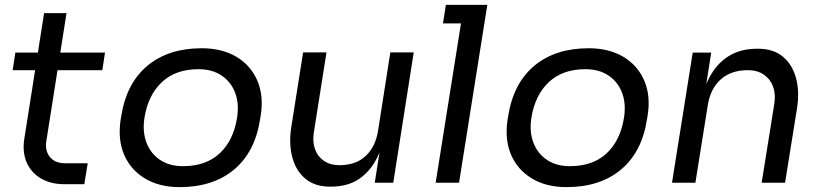

<svg xmlns="http://www.w3.org/2000/svg" viewBox="-20 -750 3370 788"><path d="M326 6H244Q188 6 147.5 -18Q107 -42 89 -84.5Q71 -127 80 -182L161 -696H253L170 -170Q164 -131 185 -105.5Q206 -80 246 -80H340ZM400 -462H32L43 -534H411Z M717 18Q634 18 575 -17.5Q516 -53 489.5 -115Q463 -177 475 -258L478 -276Q500 -410 586 -481Q672 -552 808 -552Q891 -552 950 -517Q1009 -482 1036 -419.5Q1063 -357 1050 -276L1047 -258Q1026 -125 940 -53.5Q854 18 717 18ZM731 -68Q825 -68 881.5 -120.5Q938 -173 953 -267Q962 -325 945 -369.5Q928 -414 889.5 -440Q851 -466 794 -466Q701 -466 644.5 -413Q588 -360 573 -267Q564 -210 581 -165Q598 -120 636.5 -94Q675 -68 731 -68Z M1338 16H1334Q1273 16 1234 -16Q1195 -48 1180 -103Q1165 -158 1175 -225L1224 -535H1320L1268 -206Q1262 -168 1273 -137.5Q1284 -107 1310 -89.5Q1336 -72 1373 -72Q1441 -72 1481.5 -110.5Q1522 -149 1532 -216L1582 -535H1678L1594 0H1518L1554 -229H1566Q1555 -158 1527.5 -102.5Q1500 -47 1453.5 -15.5Q1407 16 1338 16Z M1864 0H1768L1884 -730H1980ZM1968 -654H1798L1810 -730H1980Z M2305 18Q2222 18 2163 -17.5Q2104 -53 2077.5 -115Q2051 -177 2063 -258L2066 -276Q2088 -410 2174 -481Q2260 -552 2396 -552Q2479 -552 2538 -517Q2597 -482 2624 -419.5Q2651 -357 2638 -276L2635 -258Q2614 -125 2528 -53.5Q2442 18 2305 18ZM2319 -68Q2413 -68 2469.5 -120.5Q2526 -173 2541 -267Q2550 -325 2533 -369.5Q2516 -414 2477.5 -440Q2439 -466 2382 -466Q2289 -466 2232.5 -413Q2176 -360 2161 -267Q2152 -210 2169 -165Q2186 -120 2224.5 -94Q2263 -68 2319 -68Z M2834 0H2738L2823 -534H2899L2863 -305H2851Q2863 -378 2892 -433Q2921 -488 2969.5 -519Q3018 -550 3088 -550H3092Q3154 -550 3193 -517.5Q3232 -485 3247 -429.5Q3262 -374 3251 -305L3202 0H3106L3158 -325Q3164 -365 3152.5 -395.5Q3141 -426 3114.5 -444Q3088 -462 3049 -462Q2981 -462 2938.5 -424.5Q2896 -387 2885 -319Z"/></svg>

Font: Sora Variable Italic
Style: Regular
Weight: 400
Designer: Jonathan Barnbrook, Julián Moncada
Foundry: Barnbrook Fonts
Version: Version 2.000